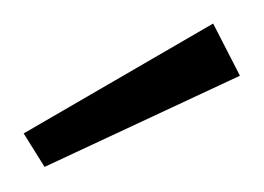

<svg xmlns="http://www.w3.org/2000/svg" viewBox="-56 -705 219 159"><path d="M120.5 -685.5 142.7 -642.3 -19.1 -566.8 -36.4 -594.5Z"/></svg>

Font: Spartan Light
Style: Regular
Weight: 300
Designer: Matt Bailey, Mirko Velimirovic
Foundry: Matt Bailey
Version: Version 1.005